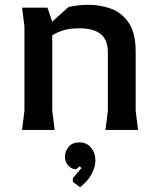

<svg xmlns="http://www.w3.org/2000/svg" viewBox="-20 -542 663 801"><path d="M420 0 430 -80V-325Q430 -375 400.5 -399.5Q371 -424 310 -424Q272 -424 244.5 -415.5Q217 -407 199 -395Q181 -383 169 -371V-426L266 -513Q286 -517 306 -519.5Q326 -522 348 -522Q400 -522 445 -505Q490 -488 518 -445.5Q546 -403 546 -327V-80L556 0ZM72 0 82 -80V-432L72 -510H178L198 -451V-80L208 0ZM314 239 284 217V201L320 159L312 152L298 164Q278 164 264.5 148.5Q251 133 251 112Q251 90 266 71Q281 52 311 52Q342 52 360 74Q378 96 378 127Q378 155 362 184.5Q346 214 314 239Z"/></svg>

Font: AR One Sans SemiBold
Style: Regular
Weight: 600
Designer: Niteesh Yadav
Foundry: Niteesh Yadav
Version: Version 1.001;gftools[0.9.33]